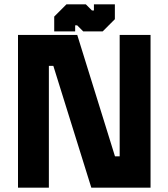

<svg xmlns="http://www.w3.org/2000/svg" viewBox="-20 -860 772 880"><path d="M133 -71H132.5V-629.5H278L455 -71H599V-629.5H599.5V-71H455L278 -629.5H133ZM62.5 0V-700H334L507 -143.5H528.5V-700H670V0H398.5L224.5 -558H204V0ZM228.5 -716V-784L284.5 -840H373.5L401.5 -812H410.5V-840H506.5V-772L450.5 -716H361.5L333.5 -744H324.5V-716ZM278 -751H277.5V-761L310.5 -797H351.5L383.5 -760H427.5L460.5 -796V-806H461V-796L427.5 -760H383.5L351.5 -797H310.5L278 -761Z"/></svg>

Font: Tourney Black
Style: Regular
Weight: 900
Version: Version 1.015